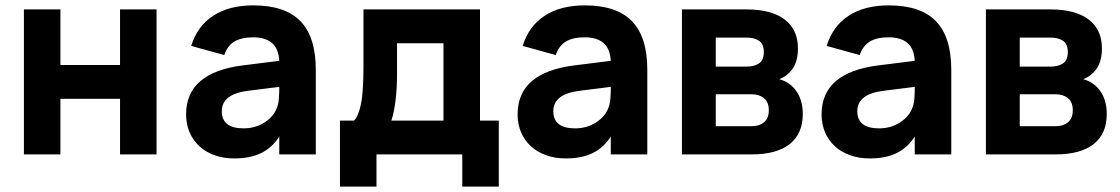

<svg xmlns="http://www.w3.org/2000/svg" viewBox="-20 -575 4172 715"><path d="M69 0V-540H205V-333H427V-540H563V0H427V-207H205V0Z M923 -555Q1041.5 -555 1098.8 -496.2Q1156 -437.5 1156 -315V0H1020V-66.5Q994 -25.5 953 -5.2Q912 15 853 15Q812.5 15 779.5 3.2Q746.5 -8.5 722.8 -30.2Q699 -52 686 -82.2Q673 -112.5 673 -149Q673 -305 884.5 -331.5L1020 -348.5Q1017.5 -393.5 993 -414.8Q968.5 -436 923 -436Q878.5 -436 852.8 -420.2Q827 -404.5 815 -370L692 -404Q714.5 -477.5 773.8 -516.2Q833 -555 923 -555ZM904.5 -237Q806 -225 806 -161Q806 -97 887 -97Q908.5 -97 927.2 -102.2Q946 -107.5 961.5 -116.8Q977 -126 988.8 -138.2Q1000.5 -150.5 1007 -164Q1016.5 -183 1018.2 -204.5Q1020 -226 1020 -244V-251.5Z M1246 -126H1298.5Q1308 -136 1314.2 -152.5Q1320.5 -169 1324.5 -189.2Q1328.5 -209.5 1330.2 -232.2Q1332 -255 1332.8 -278.2Q1333.5 -301.5 1333.5 -323.2Q1333.5 -345 1333.5 -363.5V-540H1767.5V-126H1837.5V120H1701.5V0H1382V120H1246ZM1631.5 -126V-414H1458.5V-299Q1458.5 -246 1453 -201.2Q1447.5 -156.5 1437.5 -126Z M2157.5 -555Q2276 -555 2333.2 -496.2Q2390.5 -437.5 2390.5 -315V0H2254.5V-66.5Q2228.5 -25.5 2187.5 -5.2Q2146.5 15 2087.5 15Q2047 15 2014 3.2Q1981 -8.5 1957.2 -30.2Q1933.5 -52 1920.5 -82.2Q1907.5 -112.5 1907.5 -149Q1907.5 -305 2119 -331.5L2254.5 -348.5Q2252 -393.5 2227.5 -414.8Q2203 -436 2157.5 -436Q2113 -436 2087.2 -420.2Q2061.5 -404.5 2049.5 -370L1926.5 -404Q1949 -477.5 2008.2 -516.2Q2067.5 -555 2157.5 -555ZM2139 -237Q2040.5 -225 2040.5 -161Q2040.5 -97 2121.5 -97Q2143 -97 2161.8 -102.2Q2180.5 -107.5 2196 -116.8Q2211.5 -126 2223.2 -138.2Q2235 -150.5 2241.5 -164Q2251 -183 2252.8 -204.5Q2254.5 -226 2254.5 -244V-251.5Z M2779 0H2519.5V-540H2759Q2852.5 -540 2902 -502.5Q2951.5 -465 2951.5 -394.5Q2951.5 -349.5 2933 -321.2Q2914.5 -293 2882 -280Q2922.5 -269 2946 -235Q2969.5 -201 2969.5 -150.5Q2969.5 -77 2920.8 -38.5Q2872 0 2779 0ZM2760.5 -435H2645.5V-327H2760.5Q2789 -327 2806.8 -339Q2824.5 -351 2824.5 -381Q2824.5 -411 2806.8 -423Q2789 -435 2760.5 -435ZM2779 -105Q2807.5 -105 2825.2 -119.8Q2843 -134.5 2843 -164.5Q2843 -194.5 2825.2 -209.2Q2807.5 -224 2779 -224H2645.5V-105Z M3289.5 -555Q3408 -555 3465.2 -496.2Q3522.5 -437.5 3522.5 -315V0H3386.5V-66.5Q3360.5 -25.5 3319.5 -5.2Q3278.5 15 3219.5 15Q3179 15 3146 3.2Q3113 -8.5 3089.2 -30.2Q3065.5 -52 3052.5 -82.2Q3039.5 -112.5 3039.5 -149Q3039.5 -305 3251 -331.5L3386.5 -348.5Q3384 -393.5 3359.5 -414.8Q3335 -436 3289.5 -436Q3245 -436 3219.2 -420.2Q3193.5 -404.5 3181.5 -370L3058.5 -404Q3081 -477.5 3140.2 -516.2Q3199.5 -555 3289.5 -555ZM3271 -237Q3172.5 -225 3172.5 -161Q3172.5 -97 3253.5 -97Q3275 -97 3293.8 -102.2Q3312.5 -107.5 3328 -116.8Q3343.5 -126 3355.2 -138.2Q3367 -150.5 3373.5 -164Q3383 -183 3384.8 -204.5Q3386.5 -226 3386.5 -244V-251.5Z M3911 0H3651.5V-540H3891Q3984.5 -540 4034 -502.5Q4083.5 -465 4083.5 -394.5Q4083.5 -349.5 4065 -321.2Q4046.5 -293 4014 -280Q4054.5 -269 4078 -235Q4101.5 -201 4101.5 -150.5Q4101.5 -77 4052.8 -38.5Q4004 0 3911 0ZM3892.5 -435H3777.5V-327H3892.5Q3921 -327 3938.8 -339Q3956.5 -351 3956.5 -381Q3956.5 -411 3938.8 -423Q3921 -435 3892.5 -435ZM3911 -105Q3939.5 -105 3957.2 -119.8Q3975 -134.5 3975 -164.5Q3975 -194.5 3957.2 -209.2Q3939.5 -224 3911 -224H3777.5V-105Z"/></svg>

Font: Vela Sans ExtBd
Style: Regular
Weight: 800
Designer: Principal design: Mikhail Sharanda - project Manrope.
Design modification: Ravid Balaliev
Foundry: Mikhail Sharanda
Version: Version 1.001